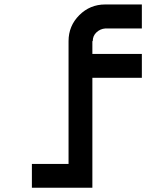

<svg xmlns="http://www.w3.org/2000/svg" viewBox="-20 -687 714 873"><path d="M291.7 58.3V-500Q291.7 -569.2 340.4 -617.9Q389.2 -666.7 458.3 -666.7H625V-557.5H458.3Q435.8 -555.8 418.8 -540Q401.7 -524.2 401.7 -500H400V-441.7H625V-333.3H400V166.7H125V58.3Z"/></svg>

Font: 0xA000
Style: Bold
Weight: 700
Version: Version 0.1